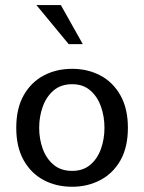

<svg xmlns="http://www.w3.org/2000/svg" viewBox="-20 -712 558 744"><path d="M259.8 11.7Q197.3 11.7 148.4 -14.6Q99.6 -41 71.3 -91.8Q43 -142.6 43 -216.8Q43 -292 71.8 -342.8Q100.6 -393.6 149.4 -419.4Q198.2 -445.3 259.8 -445.3Q320.3 -445.3 369.1 -419.4Q418 -393.6 446.8 -342.3Q475.6 -291 475.6 -216.8Q475.6 -141.6 446.8 -90.8Q418 -40 368.7 -14.2Q319.3 11.7 259.8 11.7ZM259.8 -49.8Q301.8 -49.8 329.6 -73.2Q357.4 -96.7 371.1 -134.8Q384.8 -172.9 384.8 -216.8Q384.8 -260.7 371.1 -299.3Q357.4 -337.9 329.6 -361.8Q301.8 -385.7 259.8 -385.7Q215.8 -385.7 187.5 -361.3Q159.2 -336.9 145.5 -298.3Q131.8 -259.8 131.8 -216.8Q131.8 -173.8 145.5 -135.7Q159.2 -97.7 187.5 -73.7Q215.8 -49.8 259.8 -49.8ZM246.1 -541 121.1 -692.4H215.8L300.8 -541Z"/></svg>

Font: Padauk Book
Style: Regular
Weight: 400
Designer: Debbi Hosken, Becca Hirsbrunner Spalinger
Foundry: SIL International
Version: Version 5.000